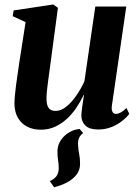

<svg xmlns="http://www.w3.org/2000/svg" viewBox="-20 -554 606 837"><path d="M327.5 8.5 342.5 26Q329 36 324 48.8Q319 61.5 320.5 79.5Q321.5 101 325.2 118Q329 135 329 161Q329 187.5 313.5 207.5Q298 227.5 272.5 241Q247 254.5 216 262.5L197 235.5Q213.5 229 224.8 215.5Q236 202 236 179.5Q236 159.5 233.2 145Q230.5 130.5 230.5 106.5Q230.5 85.5 239 68.2Q247.5 51 261.5 38Q275.5 25 292.8 17.2Q310 9.5 327.5 8.5ZM157.5 11.5Q124 11.5 98.5 -1.8Q73 -15 58.2 -40.2Q43.5 -65.5 43 -101Q43 -116.5 45 -138.2Q47 -160 50.2 -184.5Q53.5 -209 57 -232.2Q60.5 -255.5 63 -274L91.5 -457.5L35.5 -483.5L39.5 -508.5L212 -534.5L232.5 -520L201 -284Q198.5 -264 195.2 -240.8Q192 -217.5 189 -195Q186 -172.5 184.2 -154.5Q182.5 -136.5 182.5 -127Q182.5 -107.5 186.5 -95Q190.5 -82.5 199.2 -76.5Q208 -70.5 223 -70.5Q246 -70.5 269.2 -89.2Q292.5 -108 313 -137.8Q333.5 -167.5 348 -199.5L395.5 -525.5H530.5L467.5 -91.5Q465.5 -74 470.8 -65.8Q476 -57.5 485.5 -57.5Q494.5 -57.5 506 -63.5Q517.5 -69.5 531.5 -83L543.5 -57.5Q533 -43 513.2 -27.2Q493.5 -11.5 466.8 -0.5Q440 10.5 408.5 10.5Q370.5 10.5 353 -6Q335.5 -22.5 334.5 -49Q334.5 -53 335.5 -63.2Q336.5 -73.5 338.2 -86.8Q340 -100 342.2 -114Q344.5 -128 346 -139.5L344.5 -140Q331 -111 312.8 -84Q294.5 -57 271 -35.5Q247.5 -14 219.2 -1.2Q191 11.5 157.5 11.5Z"/></svg>

Font: Merriweather 96pt
Style: Bold Italic
Weight: 700
Italic angle: -7.8°
Version: Version 2.101